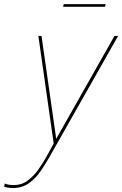

<svg xmlns="http://www.w3.org/2000/svg" viewBox="-86 -708 602 946"><path d="M-22.5 218.5Q-37.5 218.5 -50.2 215.8Q-63 213 -65.5 211.5L-62.5 196Q-57 199.5 -43.5 201.8Q-30 204 -18.5 204Q20.5 204 50.5 181.8Q80.5 159.5 103 127.2Q125.5 95 142 65.5L178.5 -1L103 -531H118.5L191.5 -20.5H189L478 -531H496L158 65Q139 98.5 114.8 134.2Q90.5 170 57 194.2Q23.5 218.5 -22.5 218.5ZM225 -674.5 228 -687.5H434.5L431.5 -674.5Z"/></svg>

Font: Epilogue Thin
Style: Italic
Weight: 250
Italic angle: -12°
Designer: Tyler Finck
Foundry: Etcetera Type Co
Version: Version 2.112